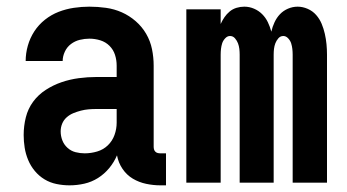

<svg xmlns="http://www.w3.org/2000/svg" viewBox="-20 -548 1040 576"><path d="M189 8H188Q169 8 149.5 4Q130 0 113.5 -10Q97 -20 84.5 -35Q72 -50 64.5 -68Q57 -86 54 -105Q51 -124 51 -143Q51 -170 57.5 -196Q64 -222 79.5 -243Q95 -264 117.5 -278.5Q140 -293 165 -301.5Q190 -310 216.5 -313.5Q243 -317 269 -317H330V-351Q330 -368 325 -383.5Q320 -399 308.5 -410.5Q297 -422 281 -427Q265 -432 248 -432Q234 -432 219.5 -428.5Q205 -425 193 -416Q181 -407 174.5 -393Q168 -379 168 -365H57Q57 -388 63.5 -411Q70 -434 83 -454Q96 -474 115 -489Q134 -504 156 -512.5Q178 -521 201.5 -524.5Q225 -528 248 -528Q273 -528 298 -524.5Q323 -521 345.5 -511Q368 -501 387 -484.5Q406 -468 418.5 -446.5Q431 -425 436 -400.5Q441 -376 441 -351V-108Q441 -104 442 -100Q443 -96 446 -93Q449 -90 453 -89Q457 -88 461 -88H478V8H461Q440 8 418.5 3.5Q397 -1 378.5 -12Q360 -23 347.5 -41.5Q335 -60 331 -82Q322 -61 307.5 -43.5Q293 -26 274 -14Q255 -2 233 3Q211 8 189 8ZM234 -88Q253 -88 271.5 -93.5Q290 -99 303.5 -112Q317 -125 323.5 -143Q330 -161 330 -180V-221H269Q257 -221 245.5 -220Q234 -219 222.5 -216Q211 -213 200 -208.5Q189 -204 180 -196Q171 -188 166.5 -177Q162 -166 162 -154Q162 -140 167 -127Q172 -114 182.5 -104.5Q193 -95 206.5 -91.5Q220 -88 234 -88Z M539 0V-520H642V-476Q647 -487 653.5 -496.5Q660 -506 669 -513.5Q678 -521 689.5 -524.5Q701 -528 713 -528Q728 -528 742 -522Q756 -516 766.5 -505.5Q777 -495 783.5 -481.5Q790 -468 794 -453Q797 -467 803.5 -481Q810 -495 820 -505.5Q830 -516 844 -522Q858 -528 873 -528Q888 -528 903 -521.5Q918 -515 928.5 -503Q939 -491 945 -476.5Q951 -462 954.5 -446.5Q958 -431 959.5 -415.5Q961 -400 961 -384V0H858V-384Q858 -393 857 -401.5Q856 -410 853.5 -418Q851 -426 844.5 -433Q838 -440 830 -440Q821 -440 815 -433Q809 -426 806 -418Q803 -410 802 -401.5Q801 -393 801 -384V0H699V-384Q699 -393 698 -401.5Q697 -410 694 -418Q691 -426 685 -433Q679 -440 670 -440Q662 -440 655.5 -433Q649 -426 646.5 -418Q644 -410 643 -401.5Q642 -393 642 -384V0Z"/></svg>

Font: Iosevka Algr
Style: Bold
Weight: 700
Monospace: yes
Designer: Belleve Invis
Foundry: Belleve Invis
Version: Version 26.0.2; ttfautohint (v1.8.3)